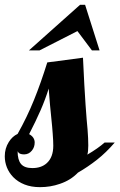

<svg xmlns="http://www.w3.org/2000/svg" viewBox="-52 -770 496 796"><path d="M279.8 -750H300.8L360.8 -561H329.1L269 -641.1L111.8 -561H67.9ZM2.9 -35.6Q-14.6 -53.7 -23.4 -75.9Q-32.2 -98.1 -32.2 -122.1Q-32.2 -154.8 -15.6 -181.2Q-1 -204.6 21 -214.8Q60.1 -284.2 88.9 -355.5Q117.7 -426.8 144 -511.2L292 -530.8Q297.9 -403.8 302.7 -335.9Q307.6 -266.1 311 -233.4Q314 -195.3 314 -167Q314 -141.6 310.1 -128.9Q355 -155.3 381.8 -179.2H423.8Q388.2 -137.7 350.3 -107.9Q312.5 -78.1 271 -54.2Q241.2 -22.9 196.3 -7.8Q157.2 5.9 113.8 5.9Q77.6 5.9 49.8 -5.1Q22 -16.1 2.9 -35.6ZM142.1 -93.8Q168.9 -118.2 168.9 -166Q168.9 -186 166.5 -216.3L164.1 -246.1Q159.7 -284.7 155.3 -335.4L149.9 -402.8Q135.7 -357.4 116.2 -312.7Q96.7 -268.1 68.8 -213.9Q91.8 -201.2 91.8 -179.2Q91.8 -159.7 80.1 -145.5Q67.4 -129.9 47.9 -129.9Q38.1 -129.9 31.5 -132.6Q24.9 -135.3 21 -143.1Q21 -106.9 35.2 -90.1Q49.3 -73.2 82 -73.2Q119.6 -73.2 142.1 -93.8Z"/></svg>

Font: Pattaya
Style: Regular
Weight: 400
Designer: Pablo Impallari / Thai characters Designed by Thanarat Vachiruckul and Suppakit Chalermlarp
Foundry: Pablo Impallari
Version: Version 2.001